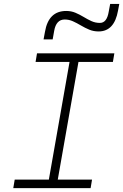

<svg xmlns="http://www.w3.org/2000/svg" viewBox="-20 -968 634 988"><path d="M48.3 0 55.7 -43.9H231.4L337.9 -649.4H163.1L170.4 -693.4H568.4L561 -649.4H383.8L277.3 -43.9H453.6L446.3 0ZM204.1 -765.1 211.4 -804.2Q229.5 -911.6 320.8 -911.6Q346.7 -911.6 368.4 -902.3Q390.1 -893.1 410.2 -880.9Q430.2 -868.7 450.4 -859.4Q470.7 -850.1 494.1 -850.1Q530.3 -850.1 539.6 -908.7L546.9 -947.8H593.8L587.4 -913.6Q568.4 -806.2 487.3 -806.2Q461.4 -806.2 439.2 -815.4Q417 -824.7 396.5 -836.9Q376 -849.1 355.5 -858.4Q335 -867.7 313 -867.7Q269 -867.7 258.8 -809.1L251 -765.1Z"/></svg>

Font: Cascadia Code NF ExtraLight
Style: Italic
Weight: 200
Italic angle: -10°
Monospace: yes
Designer: Aaron Bell
Foundry: Saja Typeworks
Version: Version 2404.023; ttfautohint (v1.8.4)